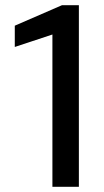

<svg xmlns="http://www.w3.org/2000/svg" viewBox="-20 -720 400 740"><path d="M182 0V-587L37 -539V-621L219 -700H284V0Z"/></svg>

Font: DM Sans 9pt Medium
Style: Regular
Weight: 500
Version: Version 4.004;gftools[0.9.30]